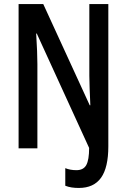

<svg xmlns="http://www.w3.org/2000/svg" viewBox="-20 -734 627 950"><path d="M370 196Q351 196 334.5 193.5Q318 191 303 185V98Q315 103 329 105.5Q343 108 358 108Q393 108 407 82.5Q421 57 421 -2L162 -568H159Q162 -520 163.5 -482Q165 -444 165 -417V0H72V-714H194L424 -213H427Q425 -260 423.5 -297Q422 -334 422 -359V-714H516V-10Q516 95 480 145.5Q444 196 370 196Z"/></svg>

Font: Noto Sans Gujarati UI ExtraCondensed Medium
Style: Regular
Weight: 500
Width: 2
Designer: Jelle Bosma - Monotype Design Team, Universal Thirst
Foundry: Monotype Imaging Inc.
Version: Version 2.106; ttfautohint (v1.8.4.7-5d5b)